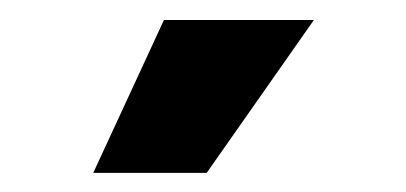

<svg xmlns="http://www.w3.org/2000/svg" viewBox="-20 -784 412 195"><path d="M74.7 -608.4 146.5 -763.7H298.8L189.9 -608.4Z"/></svg>

Font: Inter 17pt ExtraBold
Style: Regular
Weight: 800
Version: Version 4.001;git-66647c0bb